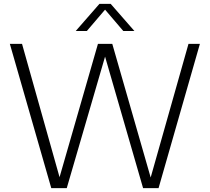

<svg xmlns="http://www.w3.org/2000/svg" viewBox="-20 -965 1076 985"><path d="M243 0 30.5 -740H93L285.5 -56L482.5 -740H556L753 -54.5L947 -740H1005.5L793.5 0H714L519 -674.5L322.5 0ZM368.5 -806 490 -945H548L669.5 -806H612.5L519 -915.5L425.5 -806Z"/></svg>

Font: Encode Sans Lt
Style: Regular
Weight: 300
Designer: Multiple Designers
Foundry: Impallari Type
Version: Version 3.002; ttfautohint (v1.8.3) -l 8 -r 50 -G 200 -x 14 